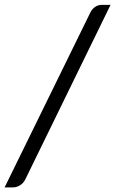

<svg xmlns="http://www.w3.org/2000/svg" viewBox="-30 -746 488 811"><path d="M76.5 12.5Q68.5 28.5 54 37Q39.5 45.5 26 45.5H-10.5L352 -694Q359.5 -708.5 372 -717Q384.5 -725.5 400.5 -725.5H437Z"/></svg>

Font: Lato
Style: Italic
Weight: 400
Italic angle: -7°
Designer: Lukasz Dziedzic
Foundry: tyPoland Lukasz Dziedzic
Version: Version 2.007; 2014-02-27